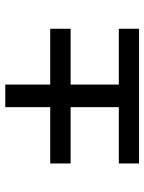

<svg xmlns="http://www.w3.org/2000/svg" viewBox="70 -734 546 726"><g transform="rotate(-90 343.0 -371.0)"><path d="M597.2 -454.1V-377H386.2V-194.8H597.2V-118.2H87.9V-194.8H300.8V-377H87.9V-454.1H300.8V-624H386.2V-454.1Z"/></g></svg>

Font: PoppinsZ
Style: Regular
Weight: 400
Designer: Ninad Kale (Devanagari), Jonny Pinhorn (Latin)
Foundry: Indian Type Foundry
Version: Version 3.002;FEAKit 1.0